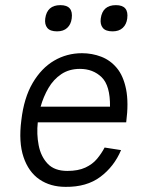

<svg xmlns="http://www.w3.org/2000/svg" viewBox="-20 -717 555 747"><path d="M156 -645Q163 -697 215 -697Q266 -697 259 -645Q256 -622 241.5 -608.5Q227 -595 202 -595Q175 -595 164 -608.5Q153 -622 156 -645ZM372 -645Q379 -697 431 -697Q482 -697 475 -645Q472 -622 457.5 -608.5Q443 -595 418 -595Q391 -595 380 -608.5Q369 -622 372 -645ZM387 -143 451 -133Q424 -69 370.5 -29Q317 11 235 10Q176 10 133.5 -19Q91 -48 71.5 -106Q52 -164 63 -249Q73 -336 107 -394Q141 -452 190.5 -481Q240 -510 299 -510Q338 -510 373.5 -496.5Q409 -483 434.5 -452.5Q460 -422 470.5 -370Q481 -318 471 -241H127Q122 -195 130.5 -151.5Q139 -108 165.5 -80Q192 -52 242 -52Q284 -52 312 -65Q340 -78 357.5 -99Q375 -120 387 -143ZM291 -449Q249 -449 218.5 -428.5Q188 -408 168.5 -374.5Q149 -341 138 -302H408Q409 -384 375.5 -416.5Q342 -449 291 -449Z"/></svg>

Font: Haskoy
Style: Italic
Weight: 400
Designer: Ertekin Erdin
Foundry: Ertekin Erdin
Version: Version 2.000; ttfautohint (v1.8.4.7-5d5b)